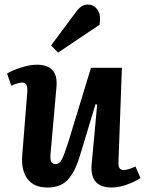

<svg xmlns="http://www.w3.org/2000/svg" viewBox="-20 -812 639 846"><path d="M316.9 -762.2Q339.8 -792 366.2 -792Q394.5 -792 410.2 -768.1Q425.8 -744.1 418.9 -703.1L235.8 -580.1L205.1 -611.8ZM11.2 -487.8Q32.2 -501 71.5 -513.9Q110.8 -526.9 142.1 -526.9Q236.8 -526.9 229 -431.2L204.1 -149.9Q200.2 -118.2 203.9 -103.5Q207.5 -88.9 226.1 -88.9Q241.7 -88.9 252.7 -109.9Q263.7 -130.9 282.2 -189.9L380.9 -513.2H517.1L502 -99.1Q501 -81.1 506.1 -72Q511.2 -63 524.9 -63Q543.9 -63 577.1 -78.1L599.1 -27.8Q576.7 -12.2 540.5 1Q504.4 14.2 472.2 14.2Q375 14.2 383.8 -87.9L408.2 -351.1L400.9 -353L335.9 -138.2Q325.2 -101.1 314.5 -76.7Q303.7 -52.2 287.1 -29.8Q270.5 -7.3 246.1 3.4Q221.7 14.2 189 14.2Q128.9 14.2 100.6 -24.4Q72.3 -63 78.1 -129.9L100.1 -404.8Q101.6 -425.8 96.9 -437Q92.3 -448.2 77.1 -448.2Q61.5 -448.2 29.8 -434.1Z"/></svg>

Font: Literata Book
Style: Bold Italic
Weight: 700
Italic angle: -3°
Designer: Latin by Veronika Burian and Jose Scaglione. Greek by Irene Vlachou. Cyrillic by Vera Evstafieva
Foundry: TypeTogether
Version: Version 1.003;PS 001.003;hotconv 1.0.88;makeotf.lib2.5.64775